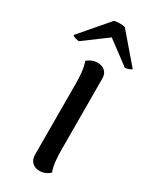

<svg xmlns="http://www.w3.org/2000/svg" viewBox="-224 -772 677 836"><g transform="rotate(30 114.5 -353.5)"><path d="M-1 -563 115 -649 230 -563C239 -563 260 -569 263 -575L142 -716C130 -721 99 -720 87 -716L-34 -575C-32 -569 -10 -563 -1 -563ZM170 -120 169 -474C169 -505 148 -523 117 -523C92 -523 75 -510 66 -503C78 -471 80 -430 80 -391L81 -38C81 -7 103 12 132 12C158 12 176 -1 184 -9C172 -41 170 -81 170 -120Z"/></g></svg>

Font: Arima Koshi Medium
Style: Regular
Weight: 500
Designer: Joana Correia and Natanael Gama
Foundry: NDISCOVER
Version: Version 1.019;PS 001.019;hotconv 1.0.88;makeotf.lib2.5.64775